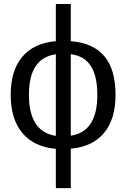

<svg xmlns="http://www.w3.org/2000/svg" viewBox="-20 -745 640 972"><path d="M564.9 -264.6Q564.9 -141.6 506.8 -72Q448.7 -2.4 338.4 7.8V207.5H262.7V8.3Q152.3 -1 93.3 -71.5Q34.2 -142.1 34.2 -264.6Q34.2 -388.2 92.8 -457.5Q151.4 -526.9 262.7 -536.6V-724.6H338.4V-536.6Q453.1 -527.3 509 -459.7Q564.9 -392.1 564.9 -264.6ZM126.5 -264.6Q126.5 -78.1 262.7 -57.1V-470.2Q193.8 -460.4 160.2 -409.4Q126.5 -358.4 126.5 -264.6ZM472.7 -264.6Q472.7 -359.9 439.9 -410.9Q407.2 -461.9 338.4 -470.7V-58.1Q472.7 -78.1 472.7 -264.6Z"/></svg>

Font: Cousine
Style: Regular
Weight: 400
Monospace: yes
Designer: Steve Matteson
Foundry: Monotype Imaging Inc.
Version: Version 1.21